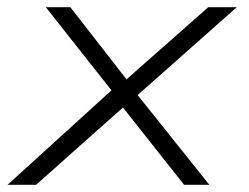

<svg xmlns="http://www.w3.org/2000/svg" viewBox="-20 -512 690 532"><path d="M1 0 298 -270 306 -240 107 -492H175L333 -289H327L557 -492H636L355 -243L349 -264L560 0H490L320 -215L324 -217L80 0Z"/></svg>

Font: Nunito Sans 7pt Expanded ExtraLight
Style: Italic
Weight: 250
Width: 7
Italic angle: -9°
Designer: Vernon Adams
Foundry: Vernon Adams
Version: Version 3.101;gftools[0.9.27]